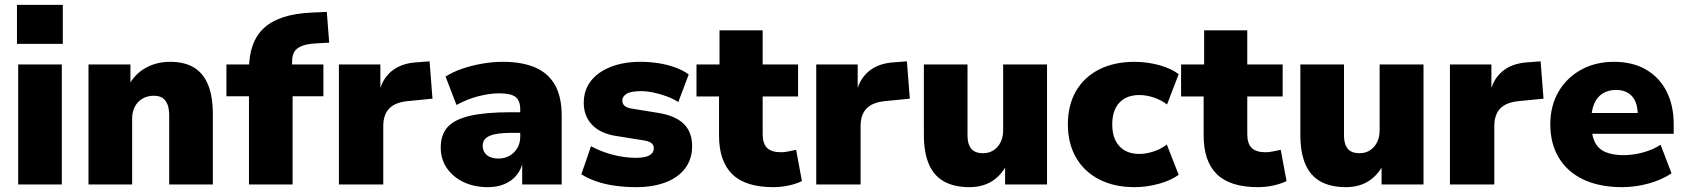

<svg xmlns="http://www.w3.org/2000/svg" viewBox="-20 -761 6953 792"><path d="M50 -580V-741H239V-580ZM55 0V-495H235V0Z M345 0V-495H518V-407H510Q535 -455 580 -480.5Q625 -506 682 -506Q741 -506 780 -482.5Q819 -459 838.5 -411Q858 -363 858 -289V0H678V-282Q678 -313 670.5 -331Q663 -349 649.5 -357.5Q636 -366 615 -366Q588 -366 568 -354.5Q548 -343 536.5 -321.5Q525 -300 525 -271V0Z M1007 0V-364H914V-495H1059L1007 -446V-474Q1007 -589 1069.5 -646Q1132 -703 1264 -709L1328 -712L1338 -585L1283 -582Q1247 -580 1225.5 -571.5Q1204 -563 1194.5 -548Q1185 -533 1185 -508V-480L1165 -495H1314V-364H1187V0Z M1378 0V-495H1549V-371H1542Q1553 -431 1593 -465.5Q1633 -500 1699 -504L1752 -508L1764 -354L1663 -344Q1610 -339 1585.5 -313.5Q1561 -288 1561 -241V0Z M1993 11Q1936 11 1892 -10Q1848 -31 1823 -68Q1798 -105 1798 -152Q1798 -206 1827 -237.5Q1856 -269 1919.5 -283.5Q1983 -298 2087 -298H2144V-213H2089Q2059 -213 2036.5 -210Q2014 -207 1999.5 -200.5Q1985 -194 1978 -184Q1971 -174 1971 -160Q1971 -136 1988 -121.5Q2005 -107 2036 -107Q2061 -107 2081 -118Q2101 -129 2113.5 -149.5Q2126 -170 2126 -197V-309Q2126 -347 2106 -361.5Q2086 -376 2039 -376Q2001 -376 1955 -364.5Q1909 -353 1863 -328L1818 -445Q1847 -464 1886.5 -477.5Q1926 -491 1969.5 -498.5Q2013 -506 2053 -506Q2134 -506 2188 -482.5Q2242 -459 2269.5 -410Q2297 -361 2297 -284V0H2134V-94H2137Q2130 -62 2111 -38.5Q2092 -15 2062 -2Q2032 11 1993 11Z M2604 11Q2558 11 2516 5Q2474 -1 2439.5 -13Q2405 -25 2378 -42L2418 -158Q2443 -144 2474 -133Q2505 -122 2538.5 -116Q2572 -110 2603 -110Q2642 -110 2659.5 -120.5Q2677 -131 2677 -149Q2677 -164 2666 -171.5Q2655 -179 2635 -182L2522 -200Q2457 -210 2422.5 -246Q2388 -282 2388 -337Q2388 -389 2417 -426.5Q2446 -464 2499 -485Q2552 -506 2623 -506Q2659 -506 2695 -500.5Q2731 -495 2763.5 -483.5Q2796 -472 2821 -454L2778 -340Q2758 -353 2731.5 -363Q2705 -373 2677 -379Q2649 -385 2625 -385Q2582 -385 2564.5 -374Q2547 -363 2547 -346Q2547 -333 2556.5 -324.5Q2566 -316 2586 -313L2697 -295Q2765 -284 2800 -250.5Q2835 -217 2835 -158Q2835 -105 2806.5 -67Q2778 -29 2726 -9Q2674 11 2604 11Z M3170 11Q3055 11 3000.5 -42.5Q2946 -96 2946 -202V-363H2853V-495H2948V-636H3126V-495H3272V-363H3126V-207Q3126 -169 3144 -151Q3162 -133 3202 -133Q3215 -133 3230 -136Q3245 -139 3264 -143L3288 -14Q3263 -2 3232 4.5Q3201 11 3170 11Z M3347 0V-495H3518V-371H3511Q3522 -431 3562 -465.5Q3602 -500 3668 -504L3721 -508L3733 -354L3632 -344Q3579 -339 3554.5 -313.5Q3530 -288 3530 -241V0Z M3979 11Q3916 11 3874 -12.5Q3832 -36 3811.5 -84Q3791 -132 3791 -205V-495H3971V-202Q3971 -178 3978 -161.5Q3985 -145 3999 -137Q4013 -129 4035 -129Q4059 -129 4077.5 -140.5Q4096 -152 4107 -173.5Q4118 -195 4118 -223V-495H4299V0H4126V-92H4138Q4115 -42 4075 -15.5Q4035 11 3979 11Z M4660 11Q4577 11 4515 -20.5Q4453 -52 4419 -110.5Q4385 -169 4385 -248Q4385 -328 4419 -386Q4453 -444 4515 -475Q4577 -506 4660 -506Q4711 -506 4761 -492.5Q4811 -479 4842 -455L4794 -330Q4771 -348 4740 -358.5Q4709 -369 4680 -369Q4627 -369 4597.5 -337.5Q4568 -306 4568 -248Q4568 -190 4597.5 -158Q4627 -126 4680 -126Q4708 -126 4739.5 -136.5Q4771 -147 4793 -165L4842 -40Q4811 -17 4761 -3Q4711 11 4660 11Z M5169 11Q5054 11 4999.5 -42.5Q4945 -96 4945 -202V-363H4852V-495H4947V-636H5125V-495H5271V-363H5125V-207Q5125 -169 5143 -151Q5161 -133 5201 -133Q5214 -133 5229 -136Q5244 -139 5263 -143L5287 -14Q5262 -2 5231 4.5Q5200 11 5169 11Z M5532 11Q5469 11 5427 -12.5Q5385 -36 5364.5 -84Q5344 -132 5344 -205V-495H5524V-202Q5524 -178 5531 -161.5Q5538 -145 5552 -137Q5566 -129 5588 -129Q5612 -129 5630.5 -140.5Q5649 -152 5660 -173.5Q5671 -195 5671 -223V-495H5852V0H5679V-92H5691Q5668 -42 5628 -15.5Q5588 11 5532 11Z M5961 0V-495H6132V-371H6125Q6136 -431 6176 -465.5Q6216 -500 6282 -504L6335 -508L6347 -354L6246 -344Q6193 -339 6168.5 -313.5Q6144 -288 6144 -241V0Z M6672 11Q6578 11 6511.5 -20.5Q6445 -52 6410 -110.5Q6375 -169 6375 -248Q6375 -324 6408.5 -382Q6442 -440 6501.5 -473Q6561 -506 6638 -506Q6713 -506 6768 -475Q6823 -444 6853.5 -386Q6884 -328 6884 -249V-209H6525V-295H6751L6736 -283Q6736 -337 6712.5 -363.5Q6689 -390 6646 -390Q6614 -390 6591 -375.5Q6568 -361 6556 -333Q6544 -305 6544 -264V-253Q6544 -206 6558 -176.5Q6572 -147 6602 -134Q6632 -121 6677 -121Q6716 -121 6757 -132Q6798 -143 6830 -164L6875 -46Q6835 -19 6780.5 -4Q6726 11 6672 11Z"/></svg>

Font: Nunito Sans 11pt Black
Style: Regular
Weight: 900
Version: Version 3.101;gftools[0.9.27]